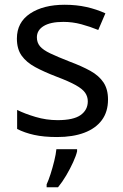

<svg xmlns="http://www.w3.org/2000/svg" viewBox="-20 -566 519 807"><path d="M434 -148Q434 -96 408 -61Q382 -26 334 -8Q286 10 220 10Q164 10 123.5 1Q83 -8 52 -24V-104Q84 -88 129.5 -74.5Q175 -61 222 -61Q289 -61 319 -82.5Q349 -104 349 -140Q349 -160 338 -176Q327 -192 298.5 -208Q270 -224 217 -244Q165 -264 128 -284Q91 -304 71 -332Q51 -360 51 -404Q51 -472 106.5 -509Q162 -546 252 -546Q301 -546 343.5 -536.5Q386 -527 423 -510L393 -440Q359 -454 322 -464Q285 -474 246 -474Q192 -474 163.5 -456.5Q135 -439 135 -409Q135 -387 148 -371.5Q161 -356 191.5 -341.5Q222 -327 273 -307Q324 -288 360 -268Q396 -248 415 -219.5Q434 -191 434 -148ZM304 70Q300 88 287.5 115.5Q275 143 258.5 171Q242 199 224 221H176V209Q184 192 192.5 165.5Q201 139 208 110.5Q215 82 217 61H304Z"/></svg>

Font: Noto Sans Georgian
Style: Regular
Weight: 400
Designer: Monotype Design Team, Akaki Razmadze
Foundry: Google LLC
Version: Version 2.002